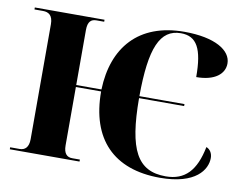

<svg xmlns="http://www.w3.org/2000/svg" viewBox="-79 -833 1213 952"><g transform="rotate(10 527.5 -357.0)"><path d="M781 10C962 10 1013 -72 1013 -130C1013 -154 1001 -173 982 -180C958 -59 905 -2 808 -2C665 -2 612 -101 611 -361H838V-371H611C612 -614 655 -714 760 -714C840 -714 872 -656 872 -513C966 -513 1013 -554 1013 -606C1013 -672 931 -724 776 -724C545 -724 427 -583 420 -371H293V-648C293 -691 310 -704 336 -704H375V-714H24V-704H67C95 -704 117 -691 117 -646V-67C117 -26 98 -10 72 -10H24V0H375V-10H336C310 -10 293 -26 293 -67V-361H420C420 -122 547 10 781 10Z"/></g></svg>

Font: Noto Serif Display ExtraBold
Style: Regular
Weight: 800
Designer: Monotype Design Team
Foundry: Monotype Imaging Inc.
Version: Version 2.009